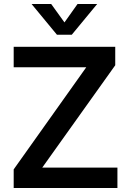

<svg xmlns="http://www.w3.org/2000/svg" viewBox="-20 -948 648 968"><path d="M193 -103H572V0H49V-94L415 -609H49V-712H561V-619ZM371 -928H470L342 -773H267L139 -928H238L305 -835Z"/></svg>

Font: PRinguin Sans
Style: Bold
Weight: 700
Designer: Vernon Adams
Foundry: Vernon Adams
Version: ""